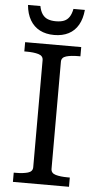

<svg xmlns="http://www.w3.org/2000/svg" viewBox="-60 -935 495 972"><g transform="rotate(5 187.5 -449.5)"><path d="M140 -83V-627Q140 -649 116 -656Q92 -663 55 -663H44V-710H329V-663H318Q281 -663 257 -656Q233 -649 233 -627V-83Q233 -61 257 -54Q281 -47 318 -47H329V0H44V-47H55Q92 -47 116 -54Q140 -61 140 -83ZM187 -759Q229 -759 260 -775Q291 -791 309 -822.5Q327 -854 331 -899H273Q268 -873 257.5 -857.5Q247 -842 230.5 -835.5Q214 -829 190 -829Q166 -829 149 -835.5Q132 -842 121 -857.5Q110 -873 105 -899H42Q46 -854 64.5 -822.5Q83 -791 114 -775Q145 -759 187 -759Z"/></g></svg>

Font: Roboto Serif 20pt
Style: Regular
Weight: 400
Designer: Greg Gazdowicz
Foundry: Commercial Type
Version: Version 1.008